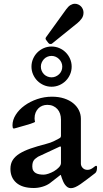

<svg xmlns="http://www.w3.org/2000/svg" viewBox="-20 -963 537 998"><path d="M237.8 -9.8Q221.7 1.5 199.7 7.8Q177.7 14.2 155.8 14.2Q96.2 14.2 65.2 -12.7Q34.2 -39.6 34.2 -85.4Q34.2 -111.8 46.1 -130.9Q58.1 -149.9 81.5 -164.6Q105 -179.2 139.4 -191.2Q173.8 -203.1 219.2 -214.8Q243.7 -221.2 258.5 -228.5Q273.4 -235.8 286.1 -242.7Q294.4 -247.1 295.7 -250.5Q296.9 -253.9 296.9 -256.8V-341.8Q296.9 -357.9 292.2 -371.8Q287.6 -385.7 278.3 -396Q269 -406.2 255.9 -412.1Q242.7 -418 226.1 -418Q211.9 -418 199.7 -413.1Q187.5 -408.2 178.7 -398.9Q169.9 -389.6 164.8 -377Q159.7 -364.3 159.7 -348.1Q159.7 -346.7 159.9 -343.8Q160.2 -340.8 160.6 -337.6Q161.1 -334.5 161.6 -332Q162.1 -329.6 162.1 -329.1Q161.6 -328.1 154.1 -325.2Q146.5 -322.3 135.5 -318.6Q124.5 -314.9 111.3 -311.3Q98.1 -307.6 86.2 -304.2Q74.2 -300.8 65.2 -298.1Q56.2 -295.4 52.7 -294.9Q47.4 -294.9 46.1 -300.5Q44.9 -306.2 44.9 -311.5Q44.9 -339.8 62 -366.7Q79.1 -393.6 107.7 -414.3Q136.2 -435.1 173.3 -447.8Q210.4 -460.4 250 -460.4Q285.2 -460.4 313 -451.4Q340.8 -442.4 360.4 -426.5Q379.9 -410.6 390.1 -389.9Q400.4 -369.1 400.4 -345.7V-112.8Q400.4 -100.1 409.9 -90.1Q419.4 -80.1 434.6 -80.1Q443.4 -80.1 450.4 -83.3Q457.5 -86.4 463.1 -90.6Q468.8 -94.7 472.7 -97.9Q476.6 -101.1 479.5 -101.1Q483.4 -101.1 483.9 -97.9Q484.4 -94.7 484.4 -92.3Q484.4 -84 482.2 -75.4Q480 -66.9 474.6 -63Q450.7 -44.9 432.1 -30.5Q413.6 -16.1 398.4 -5.9Q383.3 4.4 371.1 9.8Q358.9 15.1 348.1 15.1Q338.4 15.1 330.8 9.8Q323.2 4.4 317.6 -3.4Q312 -11.2 308.1 -20.3Q304.2 -29.3 301.5 -37.1Q298.8 -44.9 297.4 -49.8Q295.9 -54.7 294.9 -54.2ZM147.9 -97.2Q147.9 -84 153.1 -75.7Q158.2 -67.4 166.5 -63Q174.8 -58.6 185.3 -56.9Q195.8 -55.2 207 -55.2Q217.3 -55.2 232.4 -60.3Q247.6 -65.4 262 -74Q276.4 -82.5 286.6 -93.5Q296.9 -104.5 296.9 -115.7V-196.3Q296.9 -201.7 293 -201.7Q292 -201.7 291 -201.2L177.7 -148.4Q170.9 -143.6 165.3 -139.4Q159.7 -135.3 155.8 -129.6Q151.9 -124 149.9 -116.5Q147.9 -108.9 147.9 -97.2ZM192.4 -616.7Q192.4 -605 196.8 -594.7Q201.2 -584.5 208.5 -577.1Q215.8 -569.8 226.1 -565.4Q236.3 -561 248 -561Q259.3 -561 269.3 -565.4Q279.3 -569.8 287.1 -577.1Q294.9 -584.5 299.3 -594.7Q303.7 -605 303.7 -616.7Q303.7 -627.9 299.3 -637.9Q294.9 -647.9 287.1 -655.8Q279.3 -663.6 269.3 -668Q259.3 -672.4 248 -672.4Q236.3 -672.4 226.1 -668Q215.8 -663.6 208.5 -655.8Q201.2 -647.9 196.8 -637.9Q192.4 -627.9 192.4 -616.7ZM143.6 -616.7Q143.6 -638.2 151.9 -657.2Q160.2 -676.3 174.3 -690.4Q188.5 -704.6 207.5 -712.9Q226.6 -721.2 248 -721.2Q269.5 -721.2 288.6 -712.9Q307.6 -704.6 321.8 -690.4Q335.9 -676.3 344.2 -657.2Q352.5 -638.2 352.5 -616.7Q352.5 -595.2 344.2 -576.2Q335.9 -557.1 321.8 -543Q307.6 -528.8 288.6 -520.5Q269.5 -512.2 248 -512.2Q226.6 -512.2 207.5 -520.5Q188.5 -528.8 174.3 -543Q160.2 -557.1 151.9 -576.2Q143.6 -595.2 143.6 -616.7ZM220.7 -753.9Q219.2 -755.9 218 -757.8Q216.8 -759.8 216.8 -762.7Q216.8 -765.6 218.3 -767.6Q219.7 -769.5 220.7 -771.5L324.7 -915.5Q335.4 -930.2 346.7 -936.8Q357.9 -943.4 369.1 -943.4Q378.4 -943.4 386.7 -939.7Q395 -936 401.1 -929.7Q407.2 -923.3 410.6 -915Q414.1 -906.7 414.1 -897.5Q414.1 -879.4 404.3 -866.2Q394.5 -853 383.3 -843.8L251.5 -737.3Q248.5 -734.9 247.3 -734.6Q246.1 -734.4 242.7 -734.4Q238.3 -734.4 236.1 -735.6Q233.9 -736.8 231.4 -739.7Z"/></svg>

Font: Cardo
Style: Bold
Weight: 700
Designer: David J. Perry
Foundry: David J. Perry
Version: Version 1.0011